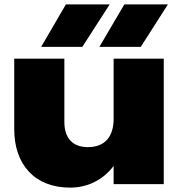

<svg xmlns="http://www.w3.org/2000/svg" viewBox="-20 -841 832 877"><path d="M728 0V-573H499V-299C499 -215 458 -169 381 -169C312 -169 274 -210 274 -284V-573H45V-251C45 -89 139 16 300 16C378 16 449 -17 499 -83V0ZM168 -627H356L481 -821H281ZM434 -627H623L747 -821H548Z"/></svg>

Font: Bounded ExtBd
Style: Regular
Weight: 800
Designer: Vlad Churkin
Version: Version 3.0